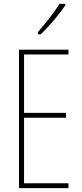

<svg xmlns="http://www.w3.org/2000/svg" viewBox="-20 -970 421 990"><path d="M333 0H78V-714H333V-689H104V-388H320V-363H104V-25H333ZM317 -943Q301 -919 278.5 -891Q256 -863 233 -837.5Q210 -812 190 -793H176V-805Q210 -845 236 -878Q262 -911 287 -950H317Z"/></svg>

Font: Noto Sans Lao ExtraCondensed Thin
Style: Regular
Weight: 100
Width: 2
Designer: Monotype Design Team
Foundry: Monotype Imaging Inc.
Version: Version 2.003; ttfautohint (v1.8.4.7-5d5b)